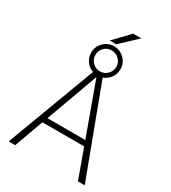

<svg xmlns="http://www.w3.org/2000/svg" viewBox="-250 -1201 1184 1327"><g transform="rotate(30 341.5 -537.5)"><path d="M346 -953H294L411 -1075H476ZM342 -686H340L190 -273H492ZM458 -818Q458 -780 436.5 -749.5Q415 -719 380 -707L645 0H591L507 -231H174L90 0H38L303 -707Q268 -719 246.5 -749.5Q225 -780 225 -818Q225 -866 259 -900Q293 -934 341 -934Q389 -934 423.5 -900Q458 -866 458 -818ZM258 -818Q258 -783 282.5 -758.5Q307 -734 341 -734Q376 -734 400.5 -759Q425 -784 425 -818Q425 -852 400.5 -876.5Q376 -901 341 -901Q306 -901 282 -876.5Q258 -852 258 -818Z"/></g></svg>

Font: Mplus 1p Light
Style: Regular
Weight: 300
Version: Version 1.061